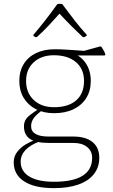

<svg xmlns="http://www.w3.org/2000/svg" viewBox="-20 -747 585 994"><path d="M259 227Q159 227 105 192Q51 157 51 93Q51 63 69 39.5Q87 16 113 0.5Q139 -15 162 -22L188 -16Q137 3 112 29.5Q87 56 87 90Q87 140 132 167Q177 194 259 194Q457 194 457 70Q457 35 431 14Q405 -7 361 -7H233Q166 -7 135 -28Q104 -49 104 -93Q104 -110 111 -124Q118 -138 136.5 -152.5Q155 -167 187 -187L204 -180Q170 -156 155.5 -136.5Q141 -117 141 -94Q141 -67 164 -53.5Q187 -40 233 -40H361Q424 -40 459 -11.5Q494 17 494 70Q494 119 466 154.5Q438 190 385.5 208.5Q333 227 259 227ZM260 -192Q334 -192 374.5 -227.5Q415 -263 415 -328Q415 -390 373 -425.5Q331 -461 259 -461Q194 -461 154.5 -424.5Q115 -388 115 -328Q115 -267 154.5 -229.5Q194 -192 260 -192ZM341 -477Q392 -464 421 -424Q450 -384 450 -328Q450 -277 426.5 -239.5Q403 -202 360.5 -181.5Q318 -161 260 -161Q206 -161 165.5 -182Q125 -203 102.5 -240.5Q80 -278 80 -328Q80 -378 102.5 -415Q125 -452 166.5 -472Q208 -492 264 -492Q293 -492 332 -489.5Q371 -487 427 -483L394 -478L496 -506Q502 -508 506 -503Q511 -495 516.5 -486Q522 -477 525 -466Q526 -460 520 -460H339ZM155 -560Q150 -563 154 -568Q183 -602 212 -639Q241 -676 274 -722Q277 -727 283 -727H296Q303 -727 305 -722Q339 -676 368 -639Q397 -602 428 -568Q432 -564 427 -561Q425 -560 422.5 -558.5Q420 -557 417 -555Q411 -553 407 -557Q379 -583 346 -616Q313 -649 279 -686H297Q264 -649 233 -616Q202 -583 173 -557Q169 -553 163 -555Q161 -556 159 -557.5Q157 -559 155 -560Z"/></svg>

Font: Hahmlet Thin
Style: Regular
Weight: 250
Version: Version 1.002